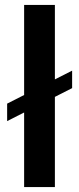

<svg xmlns="http://www.w3.org/2000/svg" viewBox="-20 -760 321 780"><path d="M203 -740V0H78V-740ZM273 -473V-402L9 -268V-339Z"/></svg>

Font: Pathway Extreme 28pt SemiBold
Style: Regular
Weight: 600
Designer: Eduardo Rodriguez Tunni
Foundry: Eduardo Rodriguez Tunni
Version: Version 1.001;gftools[0.9.26]